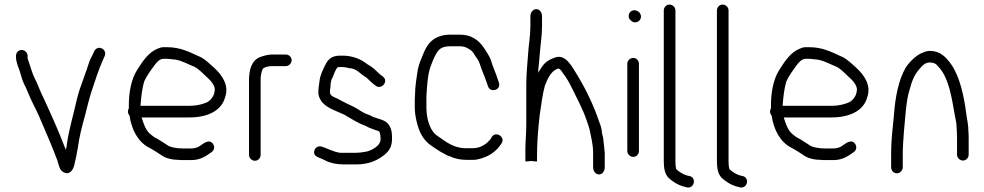

<svg xmlns="http://www.w3.org/2000/svg" viewBox="-20 -734 4317 842"><path d="M50 -482C50 -467 59 -442 65 -427C71 -409 78 -379 86 -365C90 -358 95 -346 102 -330C116 -294 135 -261 151 -225C179 -159 206 -99 231 -32C240 -5 241 16 265 24C287 32 303 9 307 -16C313 -40 315 -51 321 -84C328 -136 340 -182 353 -228C360 -255 372 -305 381 -332C398 -383 413 -431 434 -477L439 -488C446 -504 437 -517 426 -522C411 -529 397 -519 393 -509L388 -498C385 -491 382 -485 379 -480C369 -461 364 -436 355 -414L345 -386C335 -359 325 -331 317 -298C302 -230 284 -174 273 -101C273 -99 273 -95 272 -92L269 -77L263 -91C248 -130 232 -169 215 -207C201 -237 185 -275 171 -304C157 -330 144 -370 132 -391C124 -406 117 -431 112 -445L104 -469C102 -474 101 -479 101 -482V-489C101 -503 89 -515 75 -515C61 -515 50 -503 50 -489ZM321 -87ZM388 -498ZM379 -480Z M747 -473C780 -468 806 -451 833 -441C854 -430 871 -410 887 -396C897 -387 928 -359 921 -334C920 -313 901 -289 882 -283C861 -275 839 -270 811 -270H596C599 -309 603 -344 612 -376C624 -403 641 -425 657 -447C664 -457 679 -476 696 -476H712C725 -476 737 -473 747 -473ZM541 -245C541 -238 544 -232 548 -227C557 -165 585 -113 631 -88C654 -76 677 -61 696 -48C712 -39 737 -33 761 -33C769 -32 776 -32 780 -32H820C859 -32 884 -50 908 -67C921 -76 922 -92 914 -103C898 -126 874 -106 858 -95C849 -88 834 -83 820 -83H780C758 -83 734 -87 719 -94L707 -102C698 -108 682 -118 674 -123L656 -133L644 -142C619 -160 611 -189 601 -219H811C888 -219 951 -247 967 -307C987 -362 950 -408 921 -435C901 -453 875 -479 850 -488C811 -506 770 -527 714 -527H696C687 -527 679 -524 670 -520C630 -504 604 -463 580 -425C557 -388 545 -333 545 -272V-259C543 -255 541 -250 541 -245ZM574 -146ZM858 -95ZM764 -84H763ZM644 -142ZM751 -524ZM882 -282Z M1123 -381C1123 -390 1123 -398 1124 -402C1125 -407 1127 -423 1132 -431C1138 -440 1159 -444 1171 -444H1233C1247 -444 1259 -456 1259 -470C1259 -484 1247 -495 1233 -495H1172C1155 -495 1131 -488 1119 -483C1085 -469 1072 -432 1072 -381V-55C1072 -41 1084 -29 1098 -29C1112 -29 1123 -41 1123 -55Z M1646 -110C1641 -92 1602 -69 1579 -68C1569 -66 1556 -64 1543 -64H1471C1439 -69 1417 -83 1391 -91C1376 -96 1362 -86 1359 -75C1351 -49 1375 -45 1395 -36L1409 -29C1428 -19 1457 -13 1488 -13H1543C1589 -13 1626 -26 1655 -47C1684 -67 1702 -89 1699 -135C1699 -162 1692 -181 1679 -194C1664 -209 1641 -212 1617 -221L1601 -229C1578 -237 1570 -242 1550 -255L1532 -265C1525 -269 1518 -272 1509 -276L1485 -288C1477 -292 1469 -297 1461 -301C1454 -305 1427 -311 1427 -329C1427 -336 1427 -342 1429 -350C1430 -366 1430 -382 1439 -395C1444 -407 1450 -428 1461 -439C1464 -440 1468 -440 1471 -440H1482C1490 -440 1504 -437 1512 -435C1543 -434 1559 -411 1579 -399C1584 -396 1587 -394 1591 -390C1601 -380 1617 -365 1629 -357C1654 -340 1686 -379 1659 -398C1638 -413 1625 -431 1605 -444C1600 -447 1594 -450 1590 -453C1564 -474 1527 -490 1482 -490H1471C1437 -490 1420 -476 1408 -452C1396 -428 1384 -406 1381 -377C1379 -363 1376 -345 1376 -329C1376 -316 1380 -304 1389 -291C1409 -261 1454 -248 1490 -231C1520 -214 1549 -194 1581 -183L1597 -175C1607 -171 1626 -163 1637 -160C1642 -159 1645 -157 1646 -150C1649 -140 1651 -119 1646 -110ZM1648 -129ZM1551 -250H1550Z M2161 -392C2153 -417 2141 -441 2133 -470C2127 -487 2112 -509 2103 -523C2081 -556 2049 -582 1998 -582H1955C1891 -582 1857 -550 1838 -502C1828 -477 1818 -457 1812 -428C1807 -393 1800 -356 1800 -316C1799 -307 1799 -297 1799 -288V-263C1799 -244 1802 -222 1806 -206C1817 -155 1836 -119 1873 -94C1885 -86 1908 -70 1920 -64L1935 -56C1941 -52 1947 -50 1954 -48C1973 -39 1998 -33 2024 -33H2052C2058 -33 2063 -33 2069 -34C2121 -44 2156 -68 2180 -106C2197 -132 2156 -161 2137 -134L2132 -125C2116 -105 2091 -84 2052 -84H2024C1968 -84 1935 -113 1900 -137C1879 -150 1868 -172 1860 -195C1854 -213 1850 -239 1850 -263V-314C1853 -356 1855 -403 1867 -439C1875 -461 1883 -482 1895 -502C1908 -523 1924 -531 1955 -531H1998C2018 -531 2028 -524 2040 -517C2050 -512 2058 -499 2062 -492C2067 -485 2081 -466 2084 -454C2092 -427 2104 -403 2113 -376L2120 -356C2130 -325 2179 -339 2168 -371ZM2133 -469V-470ZM1812 -423ZM2069 -29ZM2084 -449Z M2335 -26V-40C2335 -109 2339 -160 2347 -231C2352 -268 2361 -329 2369 -356V-357C2381 -387 2394 -420 2424 -432L2425 -433H2429H2430C2439 -430 2444 -420 2448 -414C2464 -394 2477 -371 2489 -346C2507 -309 2537 -254 2553 -205C2558 -190 2562 -180 2566 -164C2572 -134 2581 -101 2581 -64V0C2581 17 2593 31 2607 31C2621 31 2632 17 2632 0V-64C2632 -70 2630 -77 2630 -84C2628 -98 2627 -117 2625 -130L2620 -150C2619 -169 2614 -185 2608 -199C2584 -271 2550 -341 2515 -399C2490 -438 2461 -505 2407 -479C2379 -468 2366 -457 2350 -431L2340 -415L2341 -432C2343 -453 2346 -478 2347 -496C2350 -537 2357 -576 2357 -618V-663C2357 -680 2346 -694 2332 -694C2318 -694 2306 -680 2306 -663V-618C2306 -577 2298 -536 2296 -498C2293 -456 2288 -410 2288 -363V-188C2288 -149 2284 -116 2284 -80V-26C2287 -26 2297 -26 2309 -28C2321 -26 2331 -26 2335 -26ZM2305 -594ZM2346 -212V-213ZM2625 -130ZM2515 -399Z M2731 -72C2731 -58 2743 -46 2757 -46C2771 -46 2782 -58 2782 -72V-455C2782 -468 2771 -480 2757 -480C2743 -480 2731 -468 2731 -455ZM2765 -636C2779 -636 2791 -647 2791 -661C2791 -676 2778 -689 2762 -689C2748 -689 2737 -678 2737 -664C2737 -657 2739 -651 2744 -647C2750 -641 2754 -636 2765 -636Z M2891 -27C2891 5 2896 29 2911 45C2927 61 2955 79 2982 85C2985 86 2990 87 2993 88C3026 93 3035 45 3004 38L2994 36C2976 31 2957 19 2946 8V7L2945 6C2943 -3 2942 -15 2942 -26V-688C2942 -702 2930 -714 2916 -714C2902 -714 2891 -702 2891 -688Z M3124 -27C3124 5 3129 29 3144 45C3160 61 3188 79 3215 85C3218 86 3223 87 3226 88C3259 93 3268 45 3237 38L3227 36C3209 31 3190 19 3179 8V7L3178 6C3176 -3 3175 -15 3175 -26V-688C3175 -702 3163 -714 3149 -714C3135 -714 3124 -702 3124 -688Z M3563 -473C3596 -468 3622 -451 3649 -441C3670 -430 3687 -410 3703 -396C3713 -387 3744 -359 3737 -334C3736 -313 3717 -289 3698 -283C3677 -275 3655 -270 3627 -270H3412C3415 -309 3419 -344 3428 -376C3440 -403 3457 -425 3473 -447C3480 -457 3495 -476 3512 -476H3528C3541 -476 3553 -473 3563 -473ZM3357 -245C3357 -238 3360 -232 3364 -227C3373 -165 3401 -113 3447 -88C3470 -76 3493 -61 3512 -48C3528 -39 3553 -33 3577 -33C3585 -32 3592 -32 3596 -32H3636C3675 -32 3700 -50 3724 -67C3737 -76 3738 -92 3730 -103C3714 -126 3690 -106 3674 -95C3665 -88 3650 -83 3636 -83H3596C3574 -83 3550 -87 3535 -94L3523 -102C3514 -108 3498 -118 3490 -123L3472 -133L3460 -142C3435 -160 3427 -189 3417 -219H3627C3704 -219 3767 -247 3783 -307C3803 -362 3766 -408 3737 -435C3717 -453 3691 -479 3666 -488C3627 -506 3586 -527 3530 -527H3512C3503 -527 3495 -524 3486 -520C3446 -504 3420 -463 3396 -425C3373 -388 3361 -333 3361 -272V-259C3359 -255 3357 -250 3357 -245ZM3390 -146ZM3674 -95ZM3580 -84H3579ZM3460 -142ZM3567 -524ZM3698 -282Z M4094 -443C4142 -393 4153 -307 4168 -225C4171 -208 4175 -194 4175 -177C4176 -164 4177 -142 4177 -128V-56C4177 -42 4189 -30 4203 -30C4217 -30 4228 -42 4228 -56V-128C4228 -136 4228 -145 4227 -155C4227 -186 4222 -202 4218 -231C4208 -313 4189 -397 4152 -451C4128 -484 4104 -511 4056 -511C4041 -510 4031 -505 4019 -500C3994 -488 3967 -461 3951 -436C3920 -381 3906 -309 3900 -226C3894 -168 3888 -118 3888 -60V-1C3888 14 3899 26 3913 26C3927 26 3939 14 3939 -1V-60C3939 -87 3942 -128 3944 -156C3950 -214 3953 -292 3969 -341C3979 -379 3990 -406 4011 -430C4022 -443 4035 -460 4057 -460C4074 -460 4085 -455 4094 -443ZM3969 -338ZM4057 -511H4056ZM4019 -500ZM3951 -433V-432ZM3920 -354Z"/></svg>

Font: Blanket
Style: Light
Weight: 300
Foundry: Cannot Into Space Fonts
Version: Version 0.9